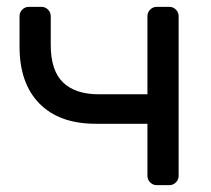

<svg xmlns="http://www.w3.org/2000/svg" viewBox="-20 -540 616 560"><path d="M128 -409Q128 -334 164 -299.5Q200 -265 268 -265H410V-493Q410 -504 418 -512Q426 -520 437 -520H474Q485 -520 493 -512Q501 -504 501 -493V-27Q501 -16 493 -8Q485 0 474 0H437Q426 0 418 -8Q410 -16 410 -27V-179H259Q153 -179 95 -238Q37 -297 37 -404V-493Q37 -504 45 -512Q53 -520 64 -520H101Q112 -520 120 -512Q128 -504 128 -493Z"/></svg>

Font: Rubik
Style: Regular
Weight: 400
Designer: Hubert & Fischer
Foundry: Hubert & Fischer
Version: Version 1.002; ttfautohint (v1.6)